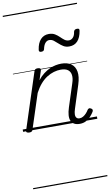

<svg xmlns="http://www.w3.org/2000/svg" viewBox="-149 -1078 945 1646"><g transform="rotate(-10 323.0 -255.0)"><path d="M491 17Q462 17 443 6.5Q424 -4 415.5 -24Q407 -44 409 -72.5Q411 -101 423 -138L488 -339Q501 -378 497 -407.5Q493 -437 471.5 -453Q450 -469 409 -469Q380 -469 349 -460Q318 -451 288 -432Q258 -413 231 -382Q204 -351 181 -307L82 -4Q79 6 72.5 10.5Q66 15 51 15Q39 15 31 10Q23 5 27 -6L186 -494Q190 -506 196.5 -510.5Q203 -515 217 -515Q233 -515 239 -509Q245 -503 241 -491L215 -411Q240 -443 267 -463.5Q294 -484 321 -496.5Q348 -509 374 -514Q400 -519 423 -519Q476 -519 508.5 -496Q541 -473 549 -428Q557 -383 536 -317L472 -117Q463 -90 462.5 -70.5Q462 -51 471 -40.5Q480 -30 497 -30Q514 -30 529 -39Q544 -48 556.5 -61.5Q569 -75 577 -89Q581 -95 588.5 -99Q596 -103 608 -96Q619 -90 620 -82Q621 -74 616 -66Q604 -46 586.5 -27Q569 -8 545.5 4.5Q522 17 491 17ZM273 -649Q249 -649 254 -671Q262 -727 290 -757.5Q318 -788 362 -788Q393 -788 414.5 -775Q436 -762 452.5 -745.5Q469 -729 485.5 -716.5Q502 -704 524 -704Q544 -704 559.5 -720.5Q575 -737 579 -769Q584 -790 608 -790Q620 -790 624.5 -785.5Q629 -781 627 -769Q618 -712 590.5 -682Q563 -652 518 -652Q488 -652 467 -665Q446 -678 429 -694Q412 -710 395 -723Q378 -736 356 -736Q337 -736 322 -719Q307 -702 300 -668Q298 -658 291.5 -653.5Q285 -649 273 -649ZM0 490H646V500H0ZM0 -20H646V0H0ZM0 -505H646V-500H0ZM0 -1010H646V-1000H0Z"/></g></svg>

Font: Playwrite RO Guides
Style: Regular
Weight: 400
Designer: Veronika Burian, José Scaglione
Foundry: TypeTogether
Version: Version 1.003